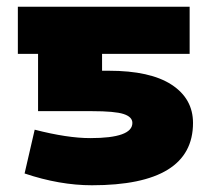

<svg xmlns="http://www.w3.org/2000/svg" viewBox="-20 -540 626 570"><path d="M248 -130Q373 -130 373 -175Q373 -193 347 -201.5Q321 -210 253 -210H93V-380H33V-520H543V-380H283V-330H303Q426 -330 489.5 -288.5Q553 -247 553 -175Q553 10 253 10Q157 10 53 -25L83 -155Q180 -130 248 -130Z"/></svg>

Font: M PLUS 1p Black
Style: Regular
Weight: 900
Version: Version 1.061